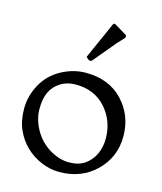

<svg xmlns="http://www.w3.org/2000/svg" viewBox="-111 -816 762 905"><g transform="rotate(15 269.5 -363.0)"><path d="M329.6 -731Q335.9 -736.3 342.3 -731L399.9 -696.3Q405.3 -688.5 399.9 -681.2Q399.9 -681.2 367.7 -646.5L278.8 -540Q268.1 -527.8 250.5 -546.9Q247.6 -549.8 251 -554.7ZM435.5 -199.2Q435.5 -285.6 380.6 -347.7Q325.7 -409.7 233.4 -409.7Q190.9 -409.7 159.2 -389.4Q127.4 -369.1 112.3 -336.7Q97.2 -304.2 97.2 -254.4Q97.2 -204.6 124.8 -154.8Q152.3 -105 200.4 -75.9Q248.5 -46.9 296.1 -46.9Q343.8 -46.9 373.8 -68.4Q403.8 -89.8 419.7 -124Q435.5 -158.2 435.5 -199.2ZM265.6 -475.6Q378.9 -475.6 445.8 -404.5Q512.7 -333.5 512.9 -231.9Q513.2 -130.4 442.4 -60.8Q371.6 8.8 263.7 8.8Q217.8 8.8 174.6 -9.8Q131.3 -28.3 98.9 -59.6Q66.4 -90.8 46.6 -134.8Q26.9 -178.7 26.9 -238.8Q26.9 -298.8 57.6 -355.5Q88.4 -412.1 146 -443.8Q203.6 -475.6 265.6 -475.6Z"/></g></svg>

Font: Della Respira
Style: Regular
Weight: 500
Version: Version 0.201